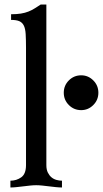

<svg xmlns="http://www.w3.org/2000/svg" viewBox="-20 -829 455 849"><path d="M185 -99Q185 -79 191.5 -66Q198 -53 207.5 -45Q217 -37 229.5 -33.5Q242 -30 254 -30V0Q242 0 227.5 -1.5Q213 -3 197 -5Q181 -7 166.5 -8.5Q152 -10 140 -10Q128 -10 113.5 -8.5Q99 -7 83 -5Q67 -3 52.5 -1.5Q38 0 26 0V-30Q53 -30 74 -45Q95 -60 95 -99V-617Q95 -654 93.5 -678.5Q92 -703 85 -716.5Q78 -730 65 -735.5Q52 -741 29 -741V-766Q54 -766 72.5 -769Q91 -772 106 -778Q121 -784 133.5 -792Q146 -800 160 -809H185ZM262 -419Q262 -451 284.5 -473.5Q307 -496 339 -496Q370 -496 392.5 -473.5Q415 -451 415 -419Q415 -387 392.5 -364.5Q370 -342 339 -342Q307 -342 284.5 -364.5Q262 -387 262 -419Z"/></svg>

Font: Milonga
Style: Regular
Weight: 400
Designer: Pablo Impallari, Brenda Gallo, Rodrigo Fuenzalida
Foundry: Pablo Impallari, Brenda Gallo, Rodrigo Fuenzalida
Version: Version 1.000; ttfautohint (v0.93) -l 8 -r 50 -G 200 -x 14 -